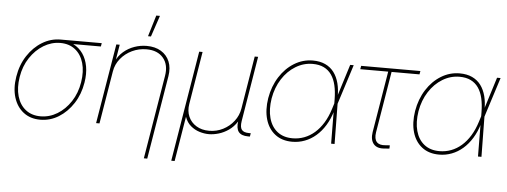

<svg xmlns="http://www.w3.org/2000/svg" viewBox="-57 -903 3348 1268"><g transform="rotate(5 1617.5 -269.0)"><path d="M227.1 9.8Q161.6 9.8 116.2 -25.1Q70.8 -60.1 51.8 -120.8Q32.7 -181.6 45.4 -259.8Q58.1 -338.9 97.7 -399.4Q137.2 -460 194.1 -494.6Q251 -529.3 316.4 -529.3H588.4L584.5 -506.8H370.6H316.4Q257.8 -506.8 205.6 -475.1Q153.3 -443.4 116.5 -387.9Q79.6 -332.5 67.9 -259.8Q56.2 -187.5 72.3 -131.6Q88.4 -75.7 128.4 -44.2Q168.5 -12.7 227.1 -12.7Q286.1 -12.7 338.1 -44.2Q390.1 -75.7 426.8 -131.6Q463.4 -187.5 475.1 -259.8Q486.8 -332.5 470.7 -388.2Q454.6 -443.8 414.8 -475.3Q375 -506.8 316.4 -506.8L315.9 -525.4Q364.7 -525.4 402.8 -505.9Q440.9 -486.3 465.3 -451.2Q489.7 -416 498.5 -367.4Q507.3 -318.8 497.6 -259.8Q484.9 -181.6 445.3 -120.8Q405.8 -60.1 349.4 -25.1Q293 9.8 227.1 9.8Z M677.7 -349.6 619.6 0H597.2L685.1 -529.3H707.5L688 -412.1H682.1Q700.7 -454.1 732.9 -481.7Q765.1 -509.3 804.9 -523.2Q844.7 -537.1 886.2 -537.1Q942.4 -537.1 981.4 -513.4Q1020.5 -489.7 1037.8 -447.8Q1055.2 -405.8 1045.9 -349.6L954.1 204.1H931.6L1023.4 -349.6Q1036.1 -423.8 998.5 -469.2Q960.9 -514.6 886.7 -514.6Q835.9 -514.6 791.3 -493.4Q746.6 -472.2 716.1 -434.8Q685.5 -397.5 677.7 -349.6ZM888.7 -601.6 931.2 -742.2H955.6L908.2 -601.6Z M1113.3 204.1 1234.4 -529.3H1256.8L1199.2 -179.7Q1191.4 -132.8 1207.8 -95.5Q1224.1 -58.1 1259.8 -36.4Q1295.4 -14.6 1344.7 -14.6Q1394.5 -14.6 1437 -36.4Q1479.5 -58.1 1508.3 -95.5Q1537.1 -132.8 1544.9 -179.7L1602.5 -529.3H1625L1553.7 -96.7Q1547.4 -56.6 1560.5 -39.6Q1573.7 -22.5 1608.9 -22.5H1620.6L1616.7 0H1605Q1560.1 0 1541.7 -23.4Q1523.4 -46.9 1531.2 -96.7L1544.9 -179.7H1562.5Q1553.7 -127.9 1530.5 -92Q1507.3 -56.2 1475.6 -34.2Q1443.8 -12.2 1409.4 -2.2Q1375 7.8 1344.7 7.8Q1314.5 7.8 1282.2 -2.2Q1250 -12.2 1224.1 -34.2Q1198.2 -56.2 1185.5 -92Q1172.9 -127.9 1181.6 -179.7H1199.2L1135.7 204.1Z M1897.9 9.8Q1829.6 9.8 1784.2 -25.4Q1738.8 -60.5 1720.7 -122.3Q1702.6 -184.1 1715.3 -263.7Q1729 -343.3 1768.1 -404.8Q1807.1 -466.3 1864.3 -501.5Q1921.4 -536.6 1987.8 -536.6Q2035.2 -536.6 2070.3 -520.3Q2105.5 -503.9 2127.9 -473.9Q2150.4 -443.8 2161.4 -401.9Q2172.4 -359.9 2171.4 -308.1H2177.2L2174.8 -268.1L2178.2 0H2155.3L2152.8 -294.4Q2152.3 -345.7 2142.8 -386.5Q2133.3 -427.2 2113.5 -455.6Q2093.8 -483.9 2063 -499Q2032.2 -514.2 1988.3 -514.2Q1928.7 -514.2 1876 -482.2Q1823.2 -450.2 1786.9 -393.6Q1750.5 -336.9 1737.8 -263.7Q1726.1 -189.9 1741.5 -133.3Q1756.8 -76.7 1796.9 -44.9Q1836.9 -13.2 1897.9 -13.2Q1938.5 -13.2 1975.3 -27.1Q2012.2 -41 2043.7 -68.4Q2075.2 -95.7 2100.1 -136.2Q2125 -176.8 2141.6 -230L2235.4 -529.3H2258.8L2173.8 -263.2L2162.6 -218.3H2156.7Q2140.6 -163.6 2114.5 -121.1Q2088.4 -78.6 2054.7 -49.6Q2021 -20.5 1981.2 -5.4Q1941.4 9.8 1897.9 9.8Z M2511.7 1Q2460.4 6.8 2437 -21Q2413.6 -48.8 2421.9 -100.6L2489.3 -506.8H2304.2L2308.1 -529.3H2700.7L2696.8 -506.8H2511.7L2444.3 -100.6Q2437.5 -57.1 2455.3 -36.9Q2473.1 -16.6 2513.7 -21Q2521 -21.5 2528.3 -22Q2535.6 -22.5 2542.5 -22.9L2541.5 -1Q2534.2 -0.5 2526.9 0Q2519.5 0.5 2511.7 1Z M2871.6 9.8Q2803.2 9.8 2757.8 -25.4Q2712.4 -60.5 2694.3 -122.3Q2676.3 -184.1 2689 -263.7Q2702.6 -343.3 2741.7 -404.8Q2780.8 -466.3 2837.9 -501.5Q2895 -536.6 2961.4 -536.6Q3008.8 -536.6 3043.9 -520.3Q3079.1 -503.9 3101.6 -473.9Q3124 -443.8 3135 -401.9Q3146 -359.9 3145 -308.1H3150.9L3148.4 -268.1L3151.9 0H3128.9L3126.5 -294.4Q3126 -345.7 3116.5 -386.5Q3106.9 -427.2 3087.2 -455.6Q3067.4 -483.9 3036.6 -499Q3005.9 -514.2 2961.9 -514.2Q2902.3 -514.2 2849.6 -482.2Q2796.9 -450.2 2760.5 -393.6Q2724.1 -336.9 2711.4 -263.7Q2699.7 -189.9 2715.1 -133.3Q2730.5 -76.7 2770.5 -44.9Q2810.5 -13.2 2871.6 -13.2Q2912.1 -13.2 2949 -27.1Q2985.8 -41 3017.3 -68.4Q3048.8 -95.7 3073.7 -136.2Q3098.6 -176.8 3115.2 -230L3209 -529.3H3232.4L3147.5 -263.2L3136.2 -218.3H3130.4Q3114.3 -163.6 3088.1 -121.1Q3062 -78.6 3028.3 -49.6Q2994.6 -20.5 2954.8 -5.4Q2915 9.8 2871.6 9.8Z"/></g></svg>

Font: Inter 24pt Thin
Style: Italic
Weight: 250
Italic angle: -9.3988°
Version: Version 4.001;git-66647c0bb